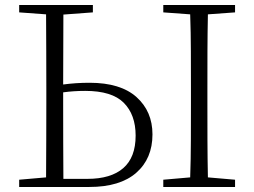

<svg xmlns="http://www.w3.org/2000/svg" viewBox="-20 -743 1010 763"><path d="M56.2 0V-28.8L163.1 -38.1Q163.6 -110.8 163.8 -184.8Q164.1 -258.8 164.1 -333V-390.1Q164.1 -464.4 163.8 -538.3Q163.6 -612.3 163.1 -686L56.2 -693.8V-723.1H349.1V-693.8L231.9 -685.1L231 -407.2Q256.3 -410.6 282.7 -412.4Q309.1 -414.1 335.9 -414.1Q459 -414.1 522.5 -357.2Q585.9 -300.3 585.9 -209Q585.9 -112.8 521.5 -56.4Q457 0 335 0ZM231 -376V-333Q231 -257.3 231.2 -182.1Q231.4 -106.9 231.9 -32.2H327.1Q420.9 -32.2 470 -75Q519 -117.7 519 -204.1Q519 -287.1 471.9 -334.5Q424.8 -381.8 318.8 -381.8Q272.9 -381.8 231 -376ZM628.9 -693.8V-723.1H914.1V-693.8L806.2 -686Q804.7 -613.3 804.4 -538.8Q804.2 -464.4 804.2 -390.1V-333Q804.2 -258.8 804.4 -184.8Q804.7 -110.8 806.2 -38.1L914.1 -28.8V0H628.9V-28.8L735.8 -38.1Q738.3 -110.8 738.5 -184.8Q738.8 -258.8 738.8 -333V-390.1Q738.8 -464.4 738.5 -538.3Q738.3 -612.3 735.8 -686Z"/></svg>

Font: Source Han Serif TW ExtraLight
Style: Regular
Weight: 250
Designer: Ryoko NISHIZUKA Ë•øÂ°öÊ∂ºÂ≠ê (kana & ideographs); Frank Grie√ühammer (Latin, Greek & Cyrillic); Wenlong ZHANG Âº†ÊñáÈæô 
Foundry: Adobe
Version: Version 2.003;hotconv 1.1.1;makeotfexe 2.6.0